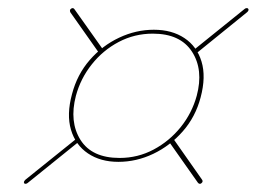

<svg xmlns="http://www.w3.org/2000/svg" viewBox="-20 -583 626 468"><path d="M268.5 -188.5Q312.5 -188.5 353.5 -208Q394.5 -227.5 425.5 -262.8Q456.5 -298 469 -345.5Q482.5 -396 471.2 -433Q460 -470 429.5 -490.2Q399 -510.5 355 -510.5Q311.5 -510.5 270.5 -491.2Q229.5 -472 198.8 -436.8Q168 -401.5 155.5 -353.5Q142 -304 153 -266.8Q164 -229.5 194.5 -209Q225 -188.5 268.5 -188.5ZM271.5 -198Q204 -198 176.2 -242Q148.5 -286 165 -349.5Q176.5 -392 203.8 -426.2Q231 -460.5 269.5 -480.8Q308 -501 352.5 -501Q419.5 -501 448 -457Q476.5 -413 459.5 -349.5Q448 -307.5 420.5 -273.2Q393 -239 354.5 -218.5Q316 -198 271.5 -198ZM471 -136.5Q473.5 -138.5 473.8 -140.8Q474 -143 472.5 -145L402 -245.5L392 -237.5L462.5 -137.5Q464 -135.5 466.5 -135Q469 -134.5 471 -136.5ZM153 -561.5Q150.5 -560 150.5 -557.5Q150.5 -555 151.5 -553L222 -453L232 -461L161.5 -560.5Q160 -563 157.5 -563.2Q155 -563.5 153 -561.5ZM39 -136.5Q40 -134.5 43 -135Q46 -135.5 48 -137.5L172 -237.5L167 -245.5L42 -145Q40 -143 38.8 -140.8Q37.5 -138.5 39 -136.5ZM585 -561.5Q584 -563.5 581 -563.2Q578 -563 576 -561L452 -461L458 -452.5L582 -553Q584.5 -555 585.5 -557.5Q586.5 -560 585 -561.5Z"/></svg>

Font: Fraunces 120pt
Style: Bold Italic
Weight: 700
Italic angle: -16°
Version: Version 1.000;[b76b70a41]